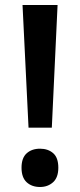

<svg xmlns="http://www.w3.org/2000/svg" viewBox="-20 -734 321 767"><path d="M94 -224 70 -714H210L187 -224ZM140 13Q107 13 86.5 -6Q66 -25 66 -64Q66 -103 86.5 -121.5Q107 -140 140 -140Q172 -140 192.5 -122Q213 -104 213 -64Q213 -25 192 -6Q171 13 140 13Z"/></svg>

Font: Noto Sans Tamil SemiCondensed SemiBold
Style: Regular
Weight: 600
Width: 4
Designer: Jelle Bosma - Monotype Design Team
Foundry: Monotype Imaging Inc.
Version: Version 2.004; ttfautohint (v1.8.4.7-5d5b)